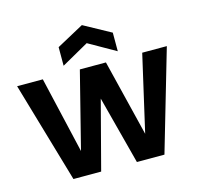

<svg xmlns="http://www.w3.org/2000/svg" viewBox="-111 -896 1065 1017"><g transform="rotate(-15 422.0 -388.0)"><path d="M8 -552 169 0H321L419 -374L517 0H668L829 -552H694L598 -133L495 -552H352L246 -133L149 -552ZM274 -593 423 -677 571 -593V-695L423 -776L274 -695Z"/></g></svg>

Font: Malmofest SemiBold
Style: Regular
Weight: 600
Designer: Jonny Pinhorn (Poppins), Kolossal
Version: Version 1.004;Glyphs 3.1.2 (3151)